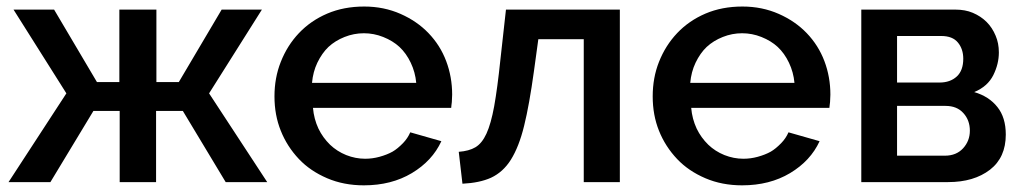

<svg xmlns="http://www.w3.org/2000/svg" viewBox="-20 -552 3102 582"><path d="M144 -522.9 273.9 -303.2H341.8V-522.9H454.1V-303.2H522L651.9 -522.9H773.9L613.8 -269L790 0H664.1L534.2 -215.8H453.1V0H342.8V-215.8H263.2L132.8 0H5.9L181.2 -269L21 -522.9Z M1083 9.8Q1022 9.8 971.7 -11.7Q920.4 -33.7 886.2 -69.8Q850.1 -107.9 831.1 -155.8Q812 -203.1 812 -259.8Q812 -316.4 831.1 -364.3Q850.6 -414.1 886.2 -451.7Q921.9 -489.3 971.7 -510.7Q1022 -532.2 1084 -532.2Q1143.6 -532.2 1194.3 -509.8Q1244.1 -487.8 1278.8 -451.7Q1314.5 -414.6 1332.5 -366.7Q1350.6 -318.8 1350.6 -265.1Q1350.6 -256.3 1349.6 -242.7Q1349.1 -238.8 1348.4 -232.7Q1347.7 -226.6 1347.7 -225.1H928.7Q931.6 -191.4 945.3 -162.1Q958.5 -134.8 980.5 -113.3Q1001.5 -93.3 1029.3 -82Q1057.6 -70.8 1086.9 -70.8Q1108.9 -70.8 1130.4 -76.7Q1153.3 -83 1169.9 -92.3Q1185.1 -101.1 1201.7 -118.2Q1215.8 -132.8 1223.6 -150.9L1317.9 -124Q1290.5 -64.5 1228.5 -27.3Q1166.5 9.8 1083 9.8ZM1241.7 -300.8Q1238.8 -333 1225.1 -361.8Q1211.4 -390.6 1190.9 -409.7Q1170.9 -428.2 1141.6 -439.9Q1113.3 -451.2 1083 -451.2Q1052.7 -451.2 1024.4 -439.9Q996.1 -428.7 975.6 -409.7Q956.1 -391.1 941.9 -361.8Q928.7 -334 925.8 -300.8Z M1370.6 -91.8Q1401.9 -94.2 1420.9 -105.5Q1440.9 -117.2 1454.6 -147Q1468.3 -176.8 1478 -230Q1487.8 -284.7 1496.6 -369.1L1513.7 -522.9H1858.9V0H1749.5V-433.1H1611.8L1598.6 -336.9Q1584.5 -234.4 1568.8 -170.9Q1553.2 -106.9 1528.3 -67.4Q1504.9 -30.3 1468.3 -13.2Q1433.6 2.4 1381.8 4.9Z M2229.5 9.8Q2168.5 9.8 2118.2 -11.7Q2066.9 -33.7 2032.7 -69.8Q1996.6 -107.9 1977.5 -155.8Q1958.5 -203.1 1958.5 -259.8Q1958.5 -316.4 1977.5 -364.3Q1997.1 -414.1 2032.7 -451.7Q2068.4 -489.3 2118.2 -510.7Q2168.5 -532.2 2230.5 -532.2Q2290 -532.2 2340.8 -509.8Q2390.6 -487.8 2425.3 -451.7Q2460.9 -414.6 2479 -366.7Q2497.1 -318.8 2497.1 -265.1Q2497.1 -256.3 2496.1 -242.7Q2495.6 -238.8 2494.9 -232.7Q2494.1 -226.6 2494.1 -225.1H2075.2Q2078.1 -191.4 2091.8 -162.1Q2105 -134.8 2127 -113.3Q2147.9 -93.3 2175.8 -82Q2204.1 -70.8 2233.4 -70.8Q2255.4 -70.8 2276.9 -76.7Q2299.8 -83 2316.4 -92.3Q2331.5 -101.1 2348.1 -118.2Q2362.3 -132.8 2370.1 -150.9L2464.4 -124Q2437 -64.5 2375 -27.3Q2313 9.8 2229.5 9.8ZM2388.2 -300.8Q2385.3 -333 2371.6 -361.8Q2357.9 -390.6 2337.4 -409.7Q2317.4 -428.2 2288.1 -439.9Q2259.8 -451.2 2229.5 -451.2Q2199.2 -451.2 2170.9 -439.9Q2142.6 -428.7 2122.1 -409.7Q2102.5 -391.1 2088.4 -361.8Q2075.2 -334 2072.3 -300.8Z M2876 -522.9Q2905.8 -522.9 2928.7 -513.2Q2953.1 -502.9 2970.7 -485.4Q2987.8 -468.3 2998 -443.8Q3007.8 -420.9 3007.8 -393.1Q3007.8 -358.4 2991.2 -324.7Q2974.1 -290 2933.1 -272.9Q2978 -259.8 3003.4 -227.5Q3028.8 -195.8 3028.8 -144Q3028.8 -74.7 2981 -37.6Q2932.1 0 2854 0H2590.8V-522.9ZM2828.1 -301.8Q2860.4 -301.8 2880.4 -320.3Q2899.9 -338.4 2899.9 -374Q2899.9 -403.3 2883.8 -422.9Q2867.7 -442.9 2833 -442.9H2699.2V-301.8ZM2844.2 -80.1Q2878.9 -80.1 2899.4 -102.5Q2919.9 -125 2919.9 -155.8Q2919.9 -187.5 2900.4 -209Q2880.9 -231 2846.2 -231H2699.2V-80.1Z"/></svg>

Font: Rising Sun DemiBold
Style: DemiBold
Weight: 600
Designer: Matt McInerney, Pablo Impallari, Rodrigo Fuenzalida
Foundry: Matt McInerney, Pablo Impallari, Rodrigo Fuenzalida
Version: Version 1.000